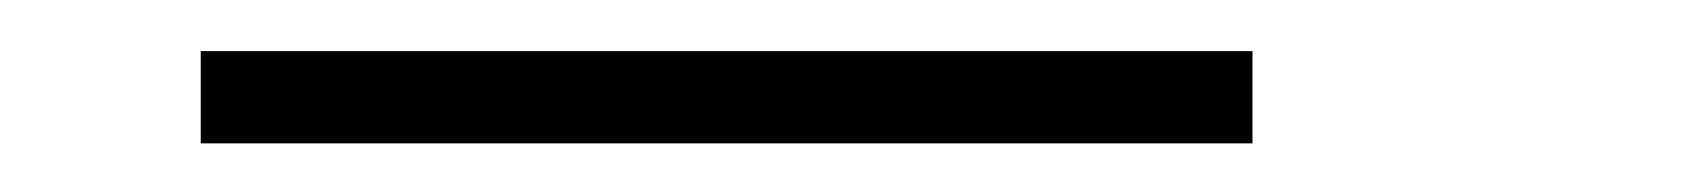

<svg xmlns="http://www.w3.org/2000/svg" viewBox="-20 61 676 77"><path d="M60.5 118.5V81.5H482.3V118.5Z"/></svg>

Font: Playfair
Style: Bold
Weight: 700
Designer: Claus Eggers Sørensen
Foundry: Claus Eggers Sørensen
Version: Version 2.001;gftools[0.9.30]